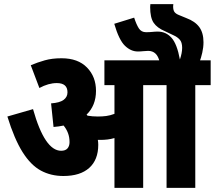

<svg xmlns="http://www.w3.org/2000/svg" viewBox="-20 -916 1047 936"><path d="M459 -210Q459 -137 415 -97.5Q371 -58 289 -58Q228 -58 179 -84.5Q130 -111 90 -174.5Q50 -238 16 -348L141 -384Q198 -181 278 -181Q299 -181 309 -192.5Q319 -204 319 -223Q319 -247 311.5 -267Q304 -287 290 -304Q267 -299 241 -297L229 -412Q271 -415 290 -429Q309 -443 309 -466Q309 -511 257 -511Q216 -511 172 -487L130 -598Q163 -612 198.5 -622Q234 -632 280 -632Q360 -632 404 -587Q448 -542 448 -473Q448 -402 402 -357Q404 -355 407 -352Q431 -348 457 -348Q479 -348 498 -350.5Q517 -353 538 -361V-501H489V-622H1007V-501H932V0H792V-501H678V0H538V-243Q521 -238 504 -236Q487 -234 470 -234Q464 -234 457 -234Q459 -222 459 -210ZM758 -615Q746 -668 702 -668Q691 -668 678.5 -666.5Q666 -665 652 -665Q618 -665 589 -693Q560 -721 537 -800L634 -830Q645 -796 657 -777.5Q669 -759 692 -759Q709 -759 722.5 -760.5Q736 -762 749 -762Q789 -762 816 -732Q843 -702 857 -626Q868 -658 868 -683Q868 -710 856 -723Q844 -736 828 -743L784 -764Q746 -780 729 -805Q712 -830 712 -882Q712 -885 712.5 -888.5Q713 -892 713 -896H825Q824 -892 824 -885Q824 -866 831 -857Q838 -848 854 -842L888 -828Q931 -812 951.5 -784Q972 -756 972 -710Q972 -685 966 -659Q960 -633 953 -615Z"/></svg>

Font: Noto Sans Condensed ExtraBold
Style: Regular
Weight: 800
Width: 3
Designer: Monotype Design Team
Foundry: Monotype Imaging Inc.
Version: Version 2.013; ttfautohint (v1.8.4.7-5d5b)